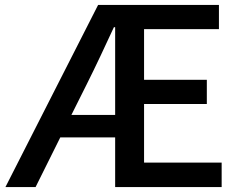

<svg xmlns="http://www.w3.org/2000/svg" viewBox="-20 -757 973 777"><path d="M2 0H124L224 -201H446V0H877V-99H563V-336H817V-434H563V-639H866V-737H377ZM269 -292 331 -416C368 -490 405 -569 441 -647H446V-292Z"/></svg>

Font: Noto Sans CJK SC Medium
Style: Regular
Weight: 500
Designer: Ryoko NISHIZUKA 西塚涼子 (kana, bopomofo & ideographs); Paul D. Hunt (Latin, Greek & Cyrillic); Sandoll Communications 산돌커뮤니
Foundry: Adobe
Version: Version 2.004;hotconv 1.0.118;makeotfexe 2.5.65603